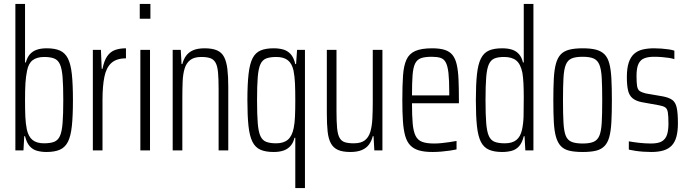

<svg xmlns="http://www.w3.org/2000/svg" viewBox="-20 -763 3492 974"><path d="M216 8Q190 8 168 2Q146 -4 130.5 -21.5Q115 -39 107 -72H103L99 0H58V-743H107V-446H111Q118 -472 131.5 -487.5Q145 -503 166 -510.5Q187 -518 217 -518Q258 -518 284 -506.5Q310 -495 324.5 -466.5Q339 -438 344.5 -386.5Q350 -335 350 -255Q350 -175 344.5 -123.5Q339 -72 324.5 -43.5Q310 -15 283.5 -3.5Q257 8 216 8ZM203 -36Q235 -36 254.5 -43.5Q274 -51 284 -73Q294 -95 297.5 -139Q301 -183 301 -255Q301 -328 297.5 -371.5Q294 -415 284 -437Q274 -459 254.5 -466.5Q235 -474 204 -474Q167 -474 145.5 -457.5Q124 -441 117 -403Q111 -374 109 -340Q107 -306 107 -257Q107 -206 108.5 -171.5Q110 -137 116 -107Q124 -70 145 -53Q166 -36 203 -36Z M451 0V-510H492L496 -414H500Q508 -455 524 -478Q540 -501 564 -509.5Q588 -518 619 -518V-467Q571 -467 545 -443.5Q519 -420 509.5 -373Q500 -326 500 -256V0Z M689 -668V-743H743V-668ZM692 0V-510H741V0Z M856 0V-510H897L901 -438H905Q911 -462 924 -480Q937 -498 959.5 -508Q982 -518 1018 -518Q1057 -518 1081 -507.5Q1105 -497 1117 -473.5Q1129 -450 1133.5 -413Q1138 -376 1138 -323V0H1089V-310Q1089 -364 1086 -396Q1083 -428 1073.5 -445Q1064 -462 1046.5 -468Q1029 -474 1001 -474Q965 -474 945 -458.5Q925 -443 916.5 -415Q908 -387 906.5 -348Q905 -309 905 -263V0Z M1478 191V-64H1474Q1468 -39 1454 -23Q1440 -7 1419 0.5Q1398 8 1368 8Q1327 8 1301 -3.5Q1275 -15 1260.5 -44Q1246 -73 1240.5 -124.5Q1235 -176 1235 -255Q1235 -336 1241 -388Q1247 -440 1261.5 -468Q1276 -496 1302 -507Q1328 -518 1368 -518Q1395 -518 1416.5 -512Q1438 -506 1454 -489Q1470 -472 1478 -438H1482L1487 -510H1527V191ZM1381 -36Q1419 -36 1440.5 -54.5Q1462 -73 1470 -114Q1475 -138 1476.5 -172.5Q1478 -207 1478 -253Q1478 -304 1476.5 -339Q1475 -374 1469 -405Q1461 -441 1440 -457.5Q1419 -474 1382 -474Q1350 -474 1330.5 -466.5Q1311 -459 1301 -437Q1291 -415 1287.5 -371.5Q1284 -328 1284 -255Q1284 -182 1287.5 -138.5Q1291 -95 1301 -73Q1311 -51 1330.5 -43.5Q1350 -36 1381 -36Z M1757 8Q1718 8 1694.5 -2.5Q1671 -13 1658.5 -36Q1646 -59 1642 -96Q1638 -133 1638 -187V-510H1687V-200Q1687 -147 1690 -114Q1693 -81 1702.5 -64Q1712 -47 1729.5 -41.5Q1747 -36 1775 -36Q1811 -36 1830.5 -51Q1850 -66 1858.5 -94Q1867 -122 1869 -161Q1871 -200 1871 -247V-510H1920V0H1879L1875 -72H1871Q1865 -48 1852 -30Q1839 -12 1816 -2Q1793 8 1757 8Z M2174 8Q2133 8 2105.5 0Q2078 -8 2061 -26Q2044 -44 2035.5 -74Q2027 -104 2024 -148.5Q2021 -193 2021 -254Q2021 -329 2024.5 -379.5Q2028 -430 2042 -460.5Q2056 -491 2087 -504.5Q2118 -518 2172 -518Q2211 -518 2236 -510Q2261 -502 2275.5 -484Q2290 -466 2297 -435.5Q2304 -405 2306 -360.5Q2308 -316 2308 -256V-239H2070Q2070 -177 2073.5 -137Q2077 -97 2088 -74.5Q2099 -52 2121.5 -43.5Q2144 -35 2182 -35Q2200 -35 2220 -37Q2240 -39 2260 -42Q2280 -45 2296 -48V-5Q2283 -2 2262.5 1Q2242 4 2219 6Q2196 8 2174 8ZM2259 -259V-296Q2259 -357 2255 -392.5Q2251 -428 2241.5 -446Q2232 -464 2214.5 -469.5Q2197 -475 2170 -475Q2136 -475 2116 -468Q2096 -461 2086 -441Q2076 -421 2073 -382.5Q2070 -344 2070 -279H2279Z M2527 8Q2487 8 2460.5 -3.5Q2434 -15 2419.5 -43.5Q2405 -72 2399.5 -123.5Q2394 -175 2394 -255Q2394 -334 2399.5 -385.5Q2405 -437 2419.5 -466Q2434 -495 2460 -506.5Q2486 -518 2527 -518Q2557 -518 2578 -511Q2599 -504 2613 -488Q2627 -472 2633 -446H2637V-743H2686V0H2645L2641 -72H2637Q2629 -39 2613.5 -21.5Q2598 -4 2576 2Q2554 8 2527 8ZM2541 -36Q2578 -36 2599 -52.5Q2620 -69 2628 -104Q2635 -136 2636 -172.5Q2637 -209 2637 -267Q2637 -307 2635.5 -339Q2634 -371 2630 -394Q2621 -438 2599 -456Q2577 -474 2537 -474Q2507 -474 2488.5 -466.5Q2470 -459 2460 -437Q2450 -415 2446.5 -371.5Q2443 -328 2443 -255Q2443 -182 2446.5 -138.5Q2450 -95 2460 -73Q2470 -51 2489.5 -43.5Q2509 -36 2541 -36Z M2936 8Q2895 8 2868 1.5Q2841 -5 2825 -22Q2809 -39 2800.5 -68.5Q2792 -98 2789.5 -143.5Q2787 -189 2787 -254Q2787 -319 2789.5 -365Q2792 -411 2800.5 -441Q2809 -471 2825 -487.5Q2841 -504 2868 -511Q2895 -518 2936 -518Q2977 -518 3003.5 -511Q3030 -504 3046.5 -487.5Q3063 -471 3071 -441Q3079 -411 3081.5 -365Q3084 -319 3084 -254Q3084 -189 3081.5 -143.5Q3079 -98 3071 -68.5Q3063 -39 3046.5 -22Q3030 -5 3003.5 1.5Q2977 8 2936 8ZM2936 -35Q2971 -35 2991 -43.5Q3011 -52 3020.5 -74.5Q3030 -97 3032.5 -140.5Q3035 -184 3035 -254Q3035 -325 3032.5 -368.5Q3030 -412 3020.5 -435Q3011 -458 2991 -466.5Q2971 -475 2936 -475Q2900 -475 2880 -466.5Q2860 -458 2850.5 -435Q2841 -412 2838.5 -368.5Q2836 -325 2836 -254Q2836 -184 2838.5 -140.5Q2841 -97 2850 -74.5Q2859 -52 2879.5 -43.5Q2900 -35 2936 -35Z M3284 8Q3264 8 3242.5 6.5Q3221 5 3202 2Q3183 -1 3170 -4V-46Q3182 -44 3195 -42Q3208 -40 3222 -38.5Q3236 -37 3251.5 -36Q3267 -35 3282 -35Q3320 -35 3338.5 -46.5Q3357 -58 3364 -80.5Q3371 -103 3371 -135Q3371 -174 3368 -192.5Q3365 -211 3355 -218Q3345 -225 3323 -229L3234 -245Q3205 -251 3188.5 -265Q3172 -279 3166 -304.5Q3160 -330 3160 -372Q3160 -417 3169.5 -445.5Q3179 -474 3197 -490Q3215 -506 3241 -512Q3267 -518 3298 -518Q3317 -518 3336 -516.5Q3355 -515 3372.5 -512.5Q3390 -510 3401 -506V-463Q3389 -467 3372.5 -469.5Q3356 -472 3337 -473.5Q3318 -475 3297 -475Q3269 -475 3249 -467.5Q3229 -460 3219 -439Q3209 -418 3209 -378Q3209 -344 3212 -326Q3215 -308 3225.5 -301Q3236 -294 3256 -289L3343 -274Q3374 -268 3390.5 -256Q3407 -244 3413 -216.5Q3419 -189 3419 -137Q3419 -98 3411.5 -70Q3404 -42 3388 -25Q3372 -8 3346.5 0Q3321 8 3284 8Z"/></svg>

Font: Saira ExtraCondensed Light
Style: Regular
Weight: 300
Width: 2
Designer: Hector Gatti with collaboration of the Omnibus-Type team
Foundry: Omnibus-Type
Version: Version 1.101